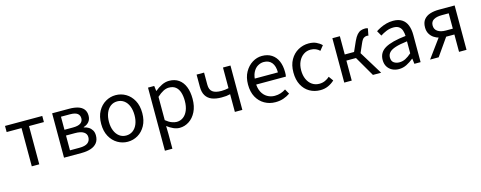

<svg xmlns="http://www.w3.org/2000/svg" viewBox="-30 -1162 5092 2031"><g transform="rotate(-15 2516.5 -146.5)"><path d="M189 0V-419H26V-486H434V-419H271V0Z M542 0V-486H729Q782 -486 822.5 -474Q863 -462 885.5 -434.5Q908 -407 908 -363Q908 -323 886.5 -296.5Q865 -270 827 -259V-255Q855 -250 878 -235.5Q901 -221 915 -197.5Q929 -174 929 -140Q929 -91 904.5 -60Q880 -29 836.5 -14.5Q793 0 737 0ZM623 -284H715Q775 -284 801 -303.5Q827 -323 827 -355Q827 -390 802 -408.5Q777 -427 721 -427H623ZM623 -59H728Q789 -59 818 -81Q847 -103 847 -144Q847 -180 815.5 -200.5Q784 -221 722 -221H623Z M1239 12Q1180 12 1128.5 -18Q1077 -48 1045.5 -105Q1014 -162 1014 -242Q1014 -324 1045.5 -381Q1077 -438 1128.5 -468Q1180 -498 1239 -498Q1299 -498 1350 -468Q1401 -438 1432.5 -381Q1464 -324 1464 -242Q1464 -162 1432.5 -105Q1401 -48 1350 -18Q1299 12 1239 12ZM1239 -56Q1281 -56 1313 -79.5Q1345 -103 1362 -145Q1379 -187 1379 -242Q1379 -298 1362 -340.5Q1345 -383 1313 -406.5Q1281 -430 1239 -430Q1197 -430 1165.5 -406.5Q1134 -383 1116.5 -340.5Q1099 -298 1099 -242Q1099 -187 1116.5 -145Q1134 -103 1165.5 -79.5Q1197 -56 1239 -56Z M1592 205V-486H1660L1667 -430H1670Q1703 -458 1743 -478Q1783 -498 1825 -498Q1887 -498 1930 -467.5Q1973 -437 1995 -381.5Q2017 -326 2017 -250Q2017 -168 1987.5 -109Q1958 -50 1910 -19Q1862 12 1807 12Q1774 12 1740 -3Q1706 -18 1672 -44L1674 41V205ZM1793 -57Q1833 -57 1864.5 -80Q1896 -103 1914 -146.5Q1932 -190 1932 -250Q1932 -303 1919 -343.5Q1906 -384 1878 -406.5Q1850 -429 1804 -429Q1774 -429 1742 -412.5Q1710 -396 1674 -363V-108Q1708 -80 1738.5 -68.5Q1769 -57 1793 -57Z M2413 0V-194Q2387 -188 2369 -186Q2351 -184 2318 -184Q2256 -184 2213 -201Q2170 -218 2147 -255.5Q2124 -293 2124 -353V-486H2206V-353Q2206 -299 2237 -275Q2268 -251 2334 -251Q2356 -251 2374 -253.5Q2392 -256 2413 -260V-486H2495V0Z M2856 12Q2791 12 2737.5 -18.5Q2684 -49 2653 -105.5Q2622 -162 2622 -243Q2622 -322 2654 -379Q2686 -436 2736 -467Q2786 -498 2842 -498Q2904 -498 2947.5 -469.5Q2991 -441 3013 -390Q3035 -339 3035 -270Q3035 -257 3034.5 -245Q3034 -233 3031 -221H2681V-286H2961Q2961 -356 2930.5 -393.5Q2900 -431 2843 -431Q2810 -431 2778 -412.5Q2746 -394 2725.5 -353Q2705 -312 2705 -244Q2705 -182 2726.5 -140Q2748 -98 2785 -76.5Q2822 -55 2866 -55Q2901 -55 2931.5 -65Q2962 -75 2987 -92L3017 -38Q2985 -16 2945.5 -2Q2906 12 2856 12Z M3348 12Q3283 12 3231 -18Q3179 -48 3149 -105Q3119 -162 3119 -242Q3119 -324 3151.5 -381Q3184 -438 3237.5 -468Q3291 -498 3353 -498Q3401 -498 3435.5 -482Q3470 -466 3495 -441L3454 -390Q3436 -408 3411.5 -418.5Q3387 -429 3356 -429Q3313 -429 3278.5 -405.5Q3244 -382 3224 -340Q3204 -298 3204 -242Q3204 -187 3223 -145Q3242 -103 3276 -79.5Q3310 -56 3355 -56Q3389 -56 3418 -69Q3447 -82 3468 -102L3504 -52Q3473 -23 3434 -5.5Q3395 12 3348 12Z M3611 0V-486H3693V-286H3795L3843 -394Q3863 -437 3882.5 -458.5Q3902 -480 3923.5 -488Q3945 -496 3972 -496Q3988 -496 4001 -490L3986 -413Q3982 -415 3978.5 -415.5Q3975 -416 3970 -416Q3951 -416 3934.5 -405Q3918 -394 3900 -352L3858 -256L4015 0H3925L3798 -219H3693V0Z M4208 12Q4168 12 4135.5 -4.5Q4103 -21 4084 -51.5Q4065 -82 4065 -126Q4065 -208 4137 -250Q4209 -292 4365 -309Q4364 -339 4355.5 -367Q4347 -395 4325 -412Q4303 -429 4264 -429Q4222 -429 4185 -413.5Q4148 -398 4119 -379L4087 -435Q4109 -450 4139 -464.5Q4169 -479 4204 -488.5Q4239 -498 4278 -498Q4337 -498 4374.5 -473.5Q4412 -449 4429.5 -404Q4447 -359 4447 -298V0H4379L4372 -58H4369Q4334 -29 4294 -8.5Q4254 12 4208 12ZM4231 -56Q4267 -56 4298.5 -72Q4330 -88 4365 -119V-250Q4283 -240 4235.5 -224.5Q4188 -209 4167 -186Q4146 -163 4146 -131Q4146 -91 4171 -73.5Q4196 -56 4231 -56Z M4868 0V-190H4777Q4742 -190 4708 -198.5Q4674 -207 4647 -225.5Q4620 -244 4603.5 -273Q4587 -302 4587 -342Q4587 -396 4612.5 -427.5Q4638 -459 4681 -472.5Q4724 -486 4778 -486H4950V0ZM4792 -254H4868V-422H4792Q4735 -422 4702.5 -402.5Q4670 -383 4670 -341Q4670 -299 4702.5 -276.5Q4735 -254 4792 -254ZM4551 0 4720 -231 4789 -206 4645 0Z"/></g></svg>

Font: Source Sans 3
Style: Regular
Weight: 400
Designer: Paul D. Hunt
Foundry: Adobe
Version: Version 3.046;hotconv 1.0.118;makeotfexe 2.5.65603